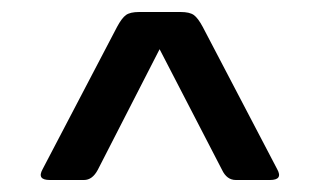

<svg xmlns="http://www.w3.org/2000/svg" viewBox="-20 -663 534 320"><path d="M120 -363H63Q41 -363 51 -381L175 -618Q183 -633 190 -638Q197 -643 212 -643H281Q296 -643 303 -638Q310 -633 318 -618L442 -381Q452 -363 430 -363H373Q358 -363 350 -380L246 -581L143 -380Q134 -363 120 -363Z"/></svg>

Font: Rajdhani SemiBold
Style: Regular
Weight: 600
Designer: Satya Rajpurohit, Jyotish Sonowal
Foundry: Indian Type Foundry
Version: Version 1.201 February 1, 2022